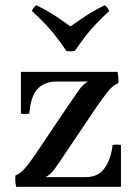

<svg xmlns="http://www.w3.org/2000/svg" viewBox="-20 -715 529 735"><path d="M155 -37 39 -43Q59 -51 77.5 -73Q96 -95 118 -128L242 -312Q266 -347 282 -370Q298 -393 317 -403L433 -397Q413 -389 395 -367Q377 -345 354 -312L230 -128Q207 -93 190.5 -70Q174 -47 155 -37ZM42 0Q37 -21 39 -43L155 -37H309Q356 -37 380.5 -71.5Q405 -106 411 -160Q427 -163 443 -160V0ZM60 -280V-440H430Q432 -430 433 -419Q434 -408 433 -397L317 -403H198Q152 -403 125 -376Q98 -349 92 -280Q76 -277 60 -280ZM381 -695Q393 -686 398 -673Q364 -641 342.5 -618Q321 -595 304.5 -573Q288 -551 266 -520Q250 -517 234 -520Q213 -551 196 -573Q179 -595 158 -618Q137 -641 102 -673Q107 -686 119 -695Q150 -680 172 -666.5Q194 -653 212 -640.5Q230 -628 250 -614Q270 -628 288 -640.5Q306 -653 328 -666.5Q350 -680 381 -695Z"/></svg>

Font: Poltawski Nowy
Style: Regular
Weight: 400
Designer: Adam Pótawski, Mateusz Machalski, Borys Kosmynka, Ania Wieluska
Foundry: Capitalics.wtf
Version: Version 1.001;gftools[0.9.25]